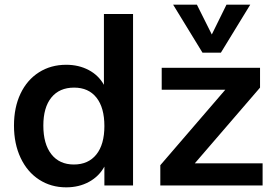

<svg xmlns="http://www.w3.org/2000/svg" viewBox="-20 -796 1185 824"><path d="M551 -736V0H428V-81Q405 -39 362 -15.5Q319 8 264 8Q199 8 148 -25Q97 -58 68.5 -118.5Q40 -179 40 -257Q40 -335 68 -394Q96 -453 147 -485.5Q198 -518 264 -518Q318 -518 360.5 -495.5Q403 -473 426 -432V-736ZM428 -255Q428 -334 394 -377Q360 -420 298 -420Q235 -420 200.5 -377.5Q166 -335 166 -257Q166 -178 200.5 -134Q235 -90 297 -90Q359 -90 393.5 -133Q428 -176 428 -255ZM816 -95H1107V0H668V-87L947 -411H674V-505H1096V-420ZM952 -776H1054L928 -570H849L723 -776H825L889 -648Z"/></svg>

Font: Muli-Bold
Style: Bold
Weight: 700
Version: Version 2.000